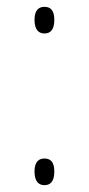

<svg xmlns="http://www.w3.org/2000/svg" viewBox="-20 -537 260 562"><path d="M110 -439C126 -439 139 -448 139 -479C139 -509 126 -517 110 -517C95 -517 81 -509 81 -479C81 -448 95 -439 110 -439ZM110 5C126 5 139 -4 139 -35C139 -65 126 -73 110 -73C95 -73 81 -65 81 -35C81 -4 95 5 110 5Z"/></svg>

Font: Noto Serif Sinhala Thin
Style: Regular
Weight: 100
Designer: Jelle Bosma - Monotype Design Team
Foundry: Monotype Imaging Inc.
Version: Version 2.007